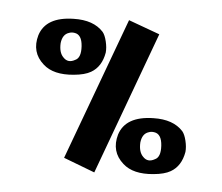

<svg xmlns="http://www.w3.org/2000/svg" viewBox="-35 -347 446 386"><g transform="rotate(5 188.5 -153.5)"><path d="M110 -220Q122 -225 120.5 -248.5Q119 -272 104 -274Q98 -275 93 -273Q80 -269 78 -251Q77 -232 86 -223Q96 -212 110 -220ZM32 -263Q44 -301 100 -302Q140 -303 160 -281Q165 -275 168 -262.5Q171 -250 170 -240Q165 -211 144 -199Q132 -192 110 -190Q69 -186 48 -205Q22 -228 32 -263ZM287 -35Q299 -40 297.5 -63.5Q296 -87 281 -89Q275 -90 270 -88Q257 -84 255 -66Q254 -47 263 -38Q273 -27 287 -35ZM209 -78Q221 -116 277 -117Q317 -118 337 -96Q342 -90 345 -77.5Q348 -65 347 -55Q342 -26 321 -14Q309 -7 287 -5Q246 -1 225 -20Q199 -43 209 -78ZM168 2 105 -22 211 -309 274 -286Z"/></g></svg>

Font: RIT Keram
Style: Bold
Weight: 700
Designer: Sanesh MV
Version: Version 1.0